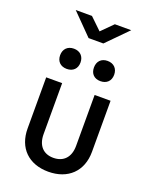

<svg xmlns="http://www.w3.org/2000/svg" viewBox="-183 -1114 966 1222"><g transform="rotate(20 300.0 -503.5)"><path d="M350 -877 488 -1017H377L301 -941L222 -1017H112L250 -877ZM186 -645C228 -645 255 -671 255 -713C255 -755 228 -782 186 -782C144 -782 117 -755 117 -713C117 -671 144 -645 186 -645ZM414 -645C456 -645 483 -671 483 -713C483 -755 456 -782 414 -782C372 -782 346 -755 346 -713C346 -671 372 -645 414 -645ZM299 10C432 10 518 -72 518 -204V-550H410V-205C410 -128 368 -84 299 -84C231 -84 190 -128 190 -205V-550H82V-204C82 -72 166 10 299 10Z"/></g></svg>

Font: Tekne LDO SemiBold
Style: Regular
Weight: 600
Monospace: yes
Designer: Alessio Laiso, Mario Rullo, Paolo Rosset
Foundry: Alessio Laiso
Version: Version 1.000;hotconv 1.0.109;makeotfexe 2.5.65596